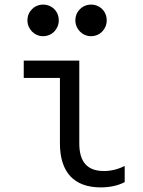

<svg xmlns="http://www.w3.org/2000/svg" viewBox="-20 -803 620 833"><path d="M324 -540H83V-465H240V-181C240 -56 301 10 417 10C457 10 493 2 521 -13V-83C491 -68 461 -61 431 -61C359 -61 324 -100 324 -181ZM99 -715C99 -677 129 -646 167 -646C206 -646 235 -677 235 -715C235 -753 206 -783 167 -783C129 -783 99 -753 99 -715ZM307 -715C307 -677 337 -646 375 -646C414 -646 443 -677 443 -715C443 -753 414 -783 375 -783C337 -783 307 -753 307 -715Z"/></svg>

Font: CommitMono-dimboump
Style: Regular
Weight: 400
Monospace: yes
Designer: Eigil Nikolajsen
Foundry: Eigil Nikolajsen
Version: Version 1.143